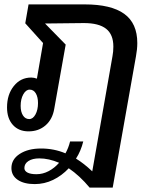

<svg xmlns="http://www.w3.org/2000/svg" viewBox="-20 -588 695 874"><path d="M605 -392Q605 -364 599 -332L493 266H388Q343 212 293 178Q261 212 221.5 231Q182 250 138 250Q89 250 60.5 230.5Q32 211 32 177Q32 137 70 112.5Q108 88 167 88Q226 88 278 110Q292 85 299 56H359Q348 100 326 134Q362 156 400 192L492 -332Q496 -353 496 -376Q496 -431 463 -457Q430 -483 362 -483L185 -481L279 -385L227 -93Q219 -45 187.5 -17.5Q156 10 110 10Q65 10 38.5 -19.5Q12 -49 12 -99Q12 -158 43 -196.5Q74 -235 122 -235Q135 -235 148 -230L176 -392L95 -482L110 -568H365Q486 -568 545.5 -525Q605 -482 605 -392ZM153 -119Q153 -146 143 -163Q133 -180 115 -180Q98 -180 86 -158.5Q74 -137 74 -106Q74 -79 84.5 -62.5Q95 -46 113 -46Q130 -46 141.5 -67Q153 -88 153 -119ZM249 153Q202 133 159 133Q128 133 109.5 145Q91 157 91 177Q91 190 105 197.5Q119 205 146 205Q175 205 201.5 191Q228 177 249 153Z"/></svg>

Font: KoHo SemiBold
Style: Italic
Weight: 600
Italic angle: -10°
Version: Version 1.000; ttfautohint (v1.6)